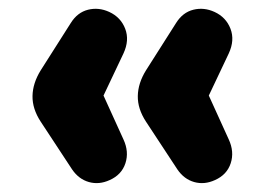

<svg xmlns="http://www.w3.org/2000/svg" viewBox="-20 -483 598 434"><path d="M228 -76Q204 -65 181 -71.5Q158 -78 143 -100L72 -208Q53 -237 53.5 -266Q54 -295 72 -324L140 -431Q155 -455 179 -461Q203 -467 227 -456Q253 -444 263 -418Q273 -392 259 -362L214 -267L259 -168Q272 -140 263.5 -114Q255 -88 228 -76ZM466 -76Q442 -65 419 -71.5Q396 -78 381 -100L310 -208Q291 -237 291.5 -266Q292 -295 310 -324L378 -431Q393 -455 417 -461Q441 -467 465 -456Q491 -444 501 -418Q511 -392 497 -362L452 -267L497 -168Q510 -140 501.5 -114Q493 -88 466 -76Z"/></svg>

Font: Nunito ExtraLight Black
Style: Regular
Weight: 900
Version: Version 3.602